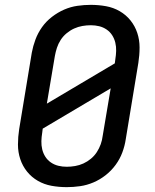

<svg xmlns="http://www.w3.org/2000/svg" viewBox="-20 -763 640 791"><path d="M255 8Q223 8 192.5 2.5Q162 -3 136 -18Q110 -33 91.5 -56Q73 -79 63.5 -107.5Q54 -136 54 -167.5Q54 -199 59 -231L111 -546Q116 -573 126 -600Q136 -627 153 -651Q170 -675 194 -693.5Q218 -712 244.5 -723.5Q271 -735 299 -739Q327 -743 354 -743Q386 -743 416.5 -737.5Q447 -732 473 -717Q499 -702 517.5 -679Q536 -656 545.5 -627.5Q555 -599 555 -567.5Q555 -536 550 -504L498 -189Q494 -162 484 -135Q474 -108 456.5 -84Q439 -60 415.5 -41.5Q392 -23 365 -11.5Q338 0 310 4Q282 8 255 8ZM173 -336 453 -502 455 -518Q458 -536 458.5 -553.5Q459 -571 455 -587.5Q451 -604 442 -618Q433 -632 419 -641.5Q405 -651 388.5 -655Q372 -659 354 -659Q337 -659 319.5 -656Q302 -653 285.5 -645.5Q269 -638 254.5 -626Q240 -614 230 -598.5Q220 -583 214.5 -566Q209 -549 206 -532ZM255 -76Q272 -76 289.5 -79Q307 -82 323.5 -89.5Q340 -97 354.5 -109Q369 -121 379 -136.5Q389 -152 395 -169Q401 -186 403 -203L436 -399L156 -233L154 -217Q151 -199 150.5 -181.5Q150 -164 154 -147.5Q158 -131 167 -117Q176 -103 190 -93.5Q204 -84 220.5 -80Q237 -76 255 -76Z"/></svg>

Font: Iosevka Aile Medium
Style: Italic
Weight: 500
Italic angle: -9°
Designer: Belleve Invis
Foundry: Belleve Invis
Version: Version 31.1.0; ttfautohint (v1.8.4)